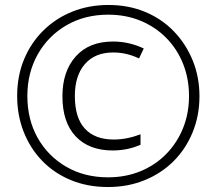

<svg xmlns="http://www.w3.org/2000/svg" viewBox="-20 -743 871 772"><path d="M414 9Q332 9 264.5 -19Q197 -47 149 -97Q101 -147 75 -213.5Q49 -280 49 -357Q49 -438 77 -505Q105 -572 155 -621Q205 -670 271.5 -696.5Q338 -723 416 -723Q497 -723 564 -695Q631 -667 679.5 -616.5Q728 -566 755 -499.5Q782 -433 782 -356Q782 -278 754.5 -211Q727 -144 678 -95Q629 -46 561.5 -18.5Q494 9 414 9ZM414 -30Q486 -30 546 -55Q606 -80 649.5 -125Q693 -170 716.5 -229Q740 -288 740 -357Q740 -426 716.5 -485.5Q693 -545 649.5 -589.5Q606 -634 546.5 -659Q487 -684 415 -684Q320 -684 246.5 -641Q173 -598 131.5 -524Q90 -450 90 -357Q90 -263 131 -189.5Q172 -116 245.5 -73Q319 -30 414 -30ZM433 -138Q338 -138 284.5 -194.5Q231 -251 231 -356Q231 -456 284.5 -516Q338 -576 434 -576Q469 -576 500 -568.5Q531 -561 558 -548L539 -508Q489 -532 435 -532Q362 -532 321.5 -485.5Q281 -439 281 -357Q281 -269 321.5 -225.5Q362 -182 437 -182Q490 -182 545 -203V-161Q493 -138 433 -138Z"/></svg>

Font: Noto Sans Khmer Condensed Light
Style: Regular
Weight: 300
Width: 3
Designer: Danh Hong and the Monotype Design Team
Foundry: Monotype Imaging Inc.
Version: Version 2.004; ttfautohint (v1.8.4.7-5d5b)